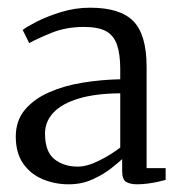

<svg xmlns="http://www.w3.org/2000/svg" viewBox="-20 -828 473 499"><path d="M336 -349Q319 -349 308.2 -355Q297.5 -361 297.5 -384V-414.5Q288 -405.5 268.2 -390Q248.5 -374.5 220.5 -361.8Q192.5 -349 158.5 -349Q123 -349 91.5 -362Q60 -375 40.5 -402.5Q21 -430 21 -473Q21 -514.5 44.8 -542.8Q68.5 -571 107.8 -588.2Q147 -605.5 195.2 -613.2Q243.5 -621 292.5 -622V-648.5Q292.5 -687 284.2 -711.2Q276 -735.5 255.8 -746.8Q235.5 -758 198 -758Q151.5 -758 113.5 -742.5Q75.5 -727 56 -716L39 -750Q47 -757 74 -771Q101 -785 138.2 -796.5Q175.5 -808 214 -808Q292.5 -808 326.8 -772.8Q361 -737.5 361 -654.5V-391H410.5V-360.5Q402 -358 389.2 -355.2Q376.5 -352.5 362.8 -350.8Q349 -349 336 -349ZM182 -395Q206.5 -395 237.5 -410.5Q268.5 -426 292.5 -444.5V-585.5Q228 -585 184.2 -571.8Q140.5 -558.5 118.8 -535.2Q97 -512 97 -481Q97 -434 121.2 -414.5Q145.5 -395 182 -395Z"/></svg>

Font: Merriweather 28pt Light
Style: Regular
Weight: 300
Version: Version 2.100